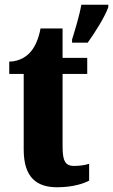

<svg xmlns="http://www.w3.org/2000/svg" viewBox="-20 -780 477 810"><path d="M284 -613V-600H350C381 -643 422 -708 437 -750V-760H323C316 -717 296 -652 284 -613ZM221 10C290 10 336 -7 356 -18V-89C338 -83 315 -80 292 -80C253 -80 244 -105 244 -163V-468H348V-536H244V-660H151C143 -616 128 -585 113 -566C97 -545 66 -521 19 -520V-468H80V-149C80 -31 135 10 221 10Z"/></svg>

Font: Noto Serif Myanmar ExtraCondensed Black
Style: Regular
Weight: 900
Width: 2
Designer: Ben Mitchell and the Monotype Design Team
Foundry: Monotype Imaging Inc.
Version: Version 2.106